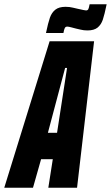

<svg xmlns="http://www.w3.org/2000/svg" viewBox="-67 -882 521 902"><path d="M-47 0 166 -688H375L295 0H160L181 -134H126L88 0ZM158 -258H201L248 -563H239ZM241 -850Q260 -850 275.5 -846Q291 -842 297 -841Q332 -833 337 -833Q345 -833 348 -839Q351 -845 354 -862H434Q424 -813 416 -789.5Q408 -766 391.5 -752.5Q375 -739 344 -739Q326 -739 310.5 -743Q295 -747 289 -748Q281 -750 268 -753.5Q255 -757 249 -757Q241 -757 237.5 -750.5Q234 -744 231 -727H149Q159 -775 167.5 -799Q176 -823 193 -836.5Q210 -850 241 -850Z"/></svg>

Font: Saira Ultra Condensed Black
Style: Italic
Weight: 900
Width: 1
Italic angle: -12°
Designer: Hector Gatti with collaboration of the Omnibus-Type team
Foundry: Omnibus-Type
Version: Version 1.001; ttfautohint (v1.8)